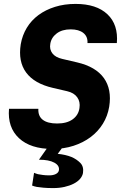

<svg xmlns="http://www.w3.org/2000/svg" viewBox="-20 -751 640 981"><path d="M248 10Q136 10 77 -45Q18 -100 26 -195H176Q174 -158 198.5 -139Q223 -120 272 -120Q322 -120 351.5 -141.5Q381 -163 386 -199Q391 -231 374.5 -254Q358 -277 323 -285L250 -302Q155 -324 113.5 -380.5Q72 -437 86 -525Q94 -571 117 -609Q140 -647 176.5 -674Q213 -701 261 -716Q309 -731 366 -731Q473 -731 529 -678Q585 -625 577 -531H427Q429 -564 406 -582.5Q383 -601 341 -601Q297 -601 269.5 -580Q242 -559 237 -527Q232 -499 247.5 -478.5Q263 -458 298 -450L375 -432Q469 -410 510.5 -352.5Q552 -295 538 -206Q530 -158 505.5 -118.5Q481 -79 443 -50.5Q405 -22 355.5 -6Q306 10 248 10ZM243 -26H320L275 35Q315 39 345 51Q371 62 390 81Q409 100 404 133Q401 149 389 163Q377 177 356.5 187.5Q336 198 309.5 204Q283 210 252 210Q222 210 201.5 208Q181 206 168 204Q153 201 144 197L154 132Q163 136 174 139Q185 141 199 143Q213 145 232 145Q252 145 265.5 138Q279 131 281 119Q285 95 257.5 80Q230 65 179 65Z"/></svg>

Font: JetBrains Mono ExtraBold
Style: Italic
Weight: 800
Designer: Philipp Nurullin, Konstantin Bulenkov
Foundry: JetBrains
Version: Version 1.000; ttfautohint (v1.8.3)